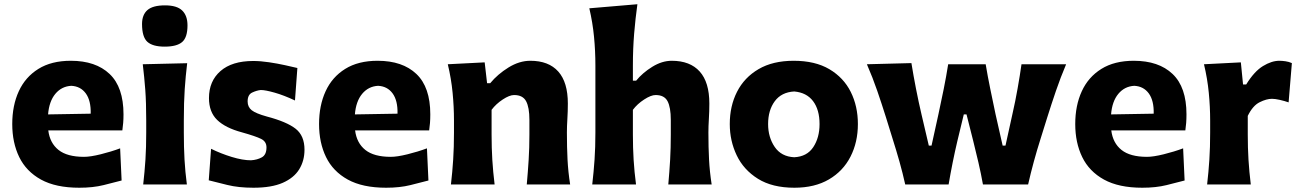

<svg xmlns="http://www.w3.org/2000/svg" viewBox="-20 -860 6060 895"><path d="M349.6 15.1Q240.2 15.1 171.1 -22.9Q102.1 -61 69.6 -127.9Q37.1 -194.8 37.1 -281.7Q37.1 -368.2 67.6 -434.6Q98.1 -501 158.9 -538.8Q219.7 -576.7 310.1 -576.7Q426.3 -576.7 491 -515.1Q555.7 -453.6 555.7 -327.1Q555.7 -304.7 554.2 -286.9Q552.7 -269 550.3 -252H205.1Q212.4 -193.4 252.7 -161.1Q293 -128.9 371.6 -128.9Q401.4 -128.9 449.7 -140.9Q498 -152.8 540 -168.5L546.9 -18.6Q511.7 -9.3 462.6 2.9Q413.6 15.1 349.6 15.1ZM402.8 -330.1Q404.3 -391.1 379.9 -424.6Q355.5 -458 312 -460Q267.1 -457.5 238 -422.6Q209 -387.7 204.1 -326.7Z M647.5 0Q654.3 -59.6 658 -116.2Q661.6 -172.9 661.6 -242.2V-298.3Q661.6 -382.3 657.2 -441.4Q652.8 -500.5 645.5 -560.5L852.5 -565.4Q845.2 -504.9 841.1 -444.6Q836.9 -384.3 836.9 -298.3V-242.2Q836.9 -172.9 840.1 -116.2Q843.3 -59.6 851.1 0ZM747.6 -642.6Q691.9 -642.6 667 -665Q642.1 -687.5 642.1 -748Q642.1 -791 667.2 -813Q692.4 -835 749 -835Q804.7 -835 829.3 -811Q854 -787.1 854 -741.7Q854 -685.5 829.1 -664.1Q804.2 -642.6 747.6 -642.6Z M1161.6 15.1Q1091.8 15.1 1039.8 2.2Q987.8 -10.7 953.1 -19.5L963.9 -166.5Q1009.3 -144 1060.3 -128.4Q1111.3 -112.8 1149.9 -112.8Q1179.2 -114.7 1200.7 -126.7Q1222.2 -138.7 1222.2 -172.9Q1222.2 -200.2 1197 -212.6Q1171.9 -225.1 1107.4 -243.2Q1030.8 -263.7 992.4 -300.8Q954.1 -337.9 954.1 -402.8Q954.1 -481.9 1007.8 -528.8Q1061.5 -575.7 1160.2 -575.7Q1194.8 -575.7 1233.9 -569.8Q1272.9 -564 1308.3 -556.2Q1343.8 -548.3 1366.2 -543L1355 -391.6Q1303.2 -416 1260 -428.2Q1216.8 -440.4 1195.8 -440.4Q1176.3 -438.5 1155.3 -428.5Q1134.3 -418.5 1134.3 -387.2Q1134.3 -361.3 1153.3 -346.2Q1172.4 -331.1 1223.6 -316.9Q1316.4 -292.5 1357.9 -260Q1399.4 -227.5 1399.4 -162.1Q1399.4 -110.8 1374.8 -70.8Q1350.1 -30.8 1297.9 -7.8Q1245.6 15.1 1161.6 15.1Z M1779.8 15.1Q1670.4 15.1 1601.3 -22.9Q1532.2 -61 1499.8 -127.9Q1467.3 -194.8 1467.3 -281.7Q1467.3 -368.2 1497.8 -434.6Q1528.3 -501 1589.1 -538.8Q1649.9 -576.7 1740.2 -576.7Q1856.4 -576.7 1921.1 -515.1Q1985.8 -453.6 1985.8 -327.1Q1985.8 -304.7 1984.4 -286.9Q1982.9 -269 1980.5 -252H1635.3Q1642.6 -193.4 1682.9 -161.1Q1723.1 -128.9 1801.8 -128.9Q1831.5 -128.9 1879.9 -140.9Q1928.2 -152.8 1970.2 -168.5L1977.1 -18.6Q1941.9 -9.3 1892.8 2.9Q1843.8 15.1 1779.8 15.1ZM1833 -330.1Q1834.5 -391.1 1810.1 -424.6Q1785.6 -458 1742.2 -460Q1697.3 -457.5 1668.2 -422.6Q1639.2 -387.7 1634.3 -326.7Z M2082 0Q2088.9 -59.6 2092.5 -116.2Q2096.2 -172.9 2096.2 -242.2V-298.3Q2096.2 -362.3 2089.8 -427.7Q2083.5 -493.2 2067.4 -560.5L2239.3 -569.3L2250.5 -472.2H2265.1Q2299.8 -514.2 2350.3 -545.4Q2400.9 -576.7 2452.1 -576.7Q2537.6 -576.7 2582.3 -526.6Q2627 -476.6 2627 -377.4Q2627 -340.8 2624.8 -306.2Q2622.6 -271.5 2622.6 -242.2Q2622.6 -172.9 2625.5 -116.2Q2628.4 -59.6 2637.7 0H2435.5Q2440.9 -59.6 2444.3 -115Q2447.8 -170.4 2447.8 -232.9V-301.3Q2447.8 -359.4 2432.4 -388.2Q2417 -417 2376.5 -417Q2355 -417 2323.5 -396.2Q2292 -375.5 2271.5 -348.1V-232.9Q2271.5 -170.4 2274.9 -115Q2278.3 -59.6 2285.6 0Z M2740.7 0Q2747.6 -59.6 2751.5 -116.2Q2755.4 -172.9 2755.4 -242.2V-554.2Q2755.4 -622.6 2749 -688.5Q2742.7 -754.4 2727.1 -821.3L2951.2 -840.3Q2941.9 -773.9 2936 -702.9Q2930.2 -631.8 2930.2 -554.2V-483.9H2945.3Q2975.1 -520.5 3020.5 -548.6Q3065.9 -576.7 3111.3 -576.7Q3196.8 -576.7 3241.7 -526.6Q3286.6 -476.6 3286.6 -377.4Q3286.6 -340.8 3284.4 -306.2Q3282.2 -271.5 3282.2 -242.2Q3282.2 -172.9 3285.2 -116.2Q3288.1 -59.6 3297.4 0H3095.2Q3100.6 -59.6 3103.8 -115Q3106.9 -170.4 3106.9 -232.9V-301.3Q3106.9 -359.4 3091.8 -388.2Q3076.7 -417 3036.1 -417Q3014.6 -417 2982.7 -396.2Q2950.7 -375.5 2930.2 -348.1V-232.9Q2930.2 -170.4 2933.6 -115Q2937 -59.6 2944.8 0Z M3683.1 15.1Q3580.1 15.1 3513.2 -26.6Q3446.3 -68.4 3414.1 -136Q3381.8 -203.6 3381.8 -281.7Q3381.8 -365.7 3415.8 -432.4Q3449.7 -499 3516.1 -537.8Q3582.5 -576.7 3679.7 -576.7Q3779.8 -576.7 3846.2 -537.4Q3912.6 -498 3945.8 -431.4Q3979 -364.7 3979 -281.7Q3979 -197.3 3944.6 -129.9Q3910.2 -62.5 3844 -23.7Q3777.8 15.1 3683.1 15.1ZM3682.1 -127Q3741.7 -129.9 3771 -174.1Q3800.3 -218.3 3800.3 -281.7Q3800.3 -348.6 3770 -388.7Q3739.7 -428.7 3682.1 -433.6Q3622.6 -430.2 3591.6 -388.2Q3560.5 -346.2 3560.5 -281.7Q3560.5 -220.2 3591.3 -175Q3622.1 -129.9 3682.1 -127Z M4199.7 0Q4188 -52.7 4172.9 -106.4Q4157.7 -160.2 4140.6 -213.9L4109.9 -313Q4090.3 -375.5 4069.3 -436.5Q4048.3 -497.6 4021 -560.5L4228.5 -565.9Q4237.8 -508.3 4250 -445.8Q4262.2 -383.3 4275.9 -325.2L4309.6 -181.2H4322.3L4354.5 -327.6Q4367.2 -386.2 4378.9 -444.1Q4390.6 -502 4399.9 -560.5H4574.7Q4584 -504.4 4596.2 -445.3Q4608.4 -386.2 4620.6 -328.1L4653.8 -181.2H4667L4700.2 -332Q4712.9 -387.2 4723.6 -448Q4734.4 -508.8 4741.7 -560.5H4949.7Q4923.3 -498 4902.3 -436.5Q4881.3 -375 4861.8 -313L4831.1 -214.8Q4796.4 -105.5 4772.5 0H4562Q4553.2 -49.3 4541 -102.1Q4528.8 -154.8 4516.6 -203.1L4485.4 -326.7H4472.7L4442.4 -201.2Q4431.2 -153.8 4420.7 -101.6Q4410.2 -49.3 4401.9 0Z M5304.7 15.1Q5195.3 15.1 5126.2 -22.9Q5057.1 -61 5024.7 -127.9Q4992.2 -194.8 4992.2 -281.7Q4992.2 -368.2 5022.7 -434.6Q5053.2 -501 5114 -538.8Q5174.8 -576.7 5265.1 -576.7Q5381.3 -576.7 5446 -515.1Q5510.7 -453.6 5510.7 -327.1Q5510.7 -304.7 5509.3 -286.9Q5507.8 -269 5505.4 -252H5160.2Q5167.5 -193.4 5207.8 -161.1Q5248 -128.9 5326.7 -128.9Q5356.4 -128.9 5404.8 -140.9Q5453.1 -152.8 5495.1 -168.5L5502 -18.6Q5466.8 -9.3 5417.7 2.9Q5368.7 15.1 5304.7 15.1ZM5357.9 -330.1Q5359.4 -391.1 5335 -424.6Q5310.5 -458 5267.1 -460Q5222.2 -457.5 5193.1 -422.6Q5164.1 -387.7 5159.2 -326.7Z M5606.9 0Q5613.8 -59.6 5617.4 -116.2Q5621.1 -172.9 5621.1 -242.2V-298.3Q5621.1 -362.3 5614.7 -427.7Q5608.4 -493.2 5592.3 -560.5L5764.2 -569.3L5774.4 -466.3H5789.1Q5826.7 -527.3 5867.2 -552Q5907.7 -576.7 5943.4 -576.7Q5956.1 -576.7 5971.9 -574.5Q5987.8 -572.3 6002 -565.9L5986.8 -382.8Q5967.3 -389.6 5945.6 -394.5Q5923.8 -399.4 5909.2 -399.4Q5883.8 -399.4 5851.8 -383.5Q5819.8 -367.7 5796.4 -319.8V-232.9Q5796.4 -170.4 5799.8 -115Q5803.2 -59.6 5810.5 0Z"/></svg>

Font: Pinar DS4-Bold
Style: Regular
Weight: 700
Designer: Amin Abedi
Version: Version 2.000